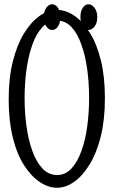

<svg xmlns="http://www.w3.org/2000/svg" viewBox="-20 -881 536 907"><path d="M365.2 -169.4Q383.8 -221.2 392.3 -285.6Q400.9 -350.1 400.9 -418.5Q400.9 -486.8 392.3 -551.3Q383.8 -615.7 365.2 -668.5Q347.2 -721.2 318.4 -752.4Q289.6 -783.7 249.3 -783.7Q209 -783.7 179.7 -752.2Q150.4 -720.7 132.3 -668.5Q113.8 -615.7 105 -551.3Q96.2 -486.8 96.2 -418.5Q96.2 -350.1 105 -285.6Q113.8 -221.2 132.3 -169.4Q150.4 -117.7 179.7 -85.9Q209 -54.2 249.3 -54.2Q289.6 -54.2 318.4 -85.9Q347.2 -117.7 365.2 -169.4ZM168 -21Q127.4 -47.9 93.5 -100.6Q59.6 -153.3 40.3 -231.9Q21 -310.5 21 -411.9Q21 -513.2 40.8 -591.6Q60.5 -669.9 93.8 -723.9Q127 -777.8 167.5 -806.2Q207 -834 249 -834Q291 -834 330.1 -807.6Q369.6 -780.8 403.3 -727.8Q437 -674.8 456.3 -596.7Q475.6 -518.6 475.6 -417Q475.6 -315.4 456.3 -237.3Q437 -159.2 403.6 -104.5Q370.1 -49.8 330.1 -22Q291 5.9 249.5 5.9Q208 5.9 168 -21ZM426.5 -844.2Q439.5 -827.6 439.5 -799.8Q439.5 -772 426.5 -755.6Q413.6 -739.3 397.9 -739.3Q382.3 -739.3 371.1 -755.9Q359.9 -772.5 359.9 -800Q359.9 -827.6 371.1 -844.2Q382.3 -860.8 397.9 -860.8Q413.6 -860.8 426.5 -844.2ZM253.7 -844.2Q265.1 -827.6 265.1 -799.8Q265.1 -772 253.7 -755.6Q242.2 -739.3 226.6 -739.3Q210.9 -739.3 198.7 -755.9Q186.5 -772.5 186.5 -800Q186.5 -827.6 198.7 -844.2Q210.9 -860.8 226.6 -860.8Q242.2 -860.8 253.7 -844.2Z"/></svg>

Font: Scarab Serif
Style: Light
Weight: 300
Designer: John Roberts
Foundry: Scarab
Version: 1.0